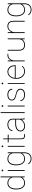

<svg xmlns="http://www.w3.org/2000/svg" viewBox="2473 -3263 1003 5989"><g transform="rotate(-90 2974.5 -268.5)"><path d="M59.6 -259.3V-269.5Q59.6 -394.5 112.1 -466.3Q164.6 -538.1 258.8 -538.1Q324.2 -538.1 368.7 -508.5Q413.1 -479 438 -431.2V-750H464.4V0H438V-85Q413.6 -43.9 368.4 -17.1Q323.2 9.8 257.8 9.8Q195.3 9.8 150.9 -23.9Q106.4 -57.6 83 -118.2Q59.6 -178.7 59.6 -259.3ZM86.9 -269.5V-259.3Q86.9 -189 105.5 -134.3Q124 -79.6 161.9 -48.1Q199.7 -16.6 257.3 -16.6Q330.1 -16.6 374.8 -49.3Q419.4 -82 438 -131.3V-378.4Q427.7 -409.2 407 -439.9Q386.2 -470.7 350.3 -491.2Q314.5 -511.7 258.3 -511.7Q200.2 -511.7 162.1 -480.5Q124 -449.2 105.5 -394.5Q86.9 -339.8 86.9 -269.5Z M624 -693.4Q624 -704.6 631.8 -712.6Q639.6 -720.7 650.9 -720.7Q662.1 -720.7 670.2 -712.6Q678.2 -704.6 678.2 -693.4Q678.2 -682.1 670.2 -674.3Q662.1 -666.5 650.9 -666.5Q639.6 -666.5 631.8 -674.3Q624 -682.1 624 -693.4ZM664.1 -528.3V0H637.7V-528.3Z M812.5 -259.3V-269.5Q812.5 -394.5 865 -466.3Q917.5 -538.1 1011.7 -538.1Q1076.7 -538.1 1121.1 -508.8Q1165.5 -479.5 1190.4 -432.1V-528.3H1217.3V-7.3Q1217.3 94.2 1164.1 153.6Q1110.8 212.9 1017.6 212.9Q960 212.9 916.7 188Q873.5 163.1 844.7 124L863.3 106.4Q894 145 930.9 166Q967.8 187 1016.6 187Q1102.5 187 1146.5 134.3Q1190.4 81.5 1190.4 -7.3V-84Q1166 -43.5 1120.8 -16.8Q1075.7 9.8 1010.7 9.8Q948.2 9.8 903.8 -23.9Q859.4 -57.6 835.9 -118.2Q812.5 -178.7 812.5 -259.3ZM839.4 -269.5V-259.3Q839.4 -189 858.2 -134.3Q877 -79.6 914.8 -48.1Q952.6 -16.6 1010.3 -16.6Q1084.5 -16.6 1128.4 -50.5Q1172.4 -84.5 1190.4 -134.8V-374.5Q1180.7 -405.8 1160.6 -437.5Q1140.6 -469.2 1104.7 -490.5Q1068.8 -511.7 1011.2 -511.7Q953.1 -511.7 915 -480.5Q877 -449.2 858.2 -394.5Q839.4 -339.8 839.4 -269.5Z M1378.4 -693.4Q1378.4 -704.6 1386.2 -712.6Q1394 -720.7 1405.3 -720.7Q1416.5 -720.7 1424.6 -712.6Q1432.6 -704.6 1432.6 -693.4Q1432.6 -682.1 1424.6 -674.3Q1416.5 -666.5 1405.3 -666.5Q1394 -666.5 1386.2 -674.3Q1378.4 -682.1 1378.4 -693.4ZM1418.5 -528.3V0H1392.1V-528.3Z M1771 -528.3V-501.5H1650.9V-126.5Q1650.9 -80.1 1661.9 -56.4Q1672.9 -32.7 1691.2 -24.7Q1709.5 -16.6 1730.5 -16.6Q1745.6 -16.6 1757.3 -17.8Q1769 -19 1782.7 -21L1787.1 3.9Q1776.4 7.3 1759.3 8.5Q1742.2 9.8 1731.9 9.8Q1681.6 9.8 1652.8 -18.6Q1624 -46.9 1624 -126.5V-501.5H1526.4V-528.3H1624V-670.9H1650.9V-528.3Z M2249.5 0Q2244.6 -19 2242.2 -45.7Q2239.7 -72.3 2239.7 -96.7Q2213.4 -53.7 2161.9 -22Q2110.4 9.8 2031.7 9.8Q1958 9.8 1913.6 -30.5Q1869.1 -70.8 1869.1 -133.8Q1869.1 -204.6 1933.8 -249.8Q1998.5 -294.9 2113.3 -294.9H2239.7V-372.1Q2239.7 -438 2197.8 -474.9Q2155.8 -511.7 2078.6 -511.7Q2030.8 -511.7 1992.4 -494.9Q1954.1 -478 1931.9 -448.7Q1909.7 -419.4 1909.7 -382.8L1883.3 -383.8Q1883.3 -425.3 1908.4 -460.2Q1933.6 -495.1 1977.8 -516.6Q2022 -538.1 2078.6 -538.1Q2161.1 -538.1 2213.6 -496.3Q2266.1 -454.6 2266.1 -371.1V-106.4Q2266.1 -78.1 2269.8 -49.3Q2273.4 -20.5 2279.8 -4.4V0ZM2031.7 -16.1Q2108.4 -16.1 2160.9 -50.3Q2213.4 -84.5 2239.7 -142.6V-268.1H2114.7Q2012.7 -268.1 1954.1 -230Q1895.5 -191.9 1895.5 -131.8Q1895.5 -84 1933.6 -50Q1971.7 -16.1 2031.7 -16.1Z M2468.8 -750V0H2442.4V-750Z M2634.8 -693.4Q2634.8 -704.6 2642.6 -712.6Q2650.4 -720.7 2661.6 -720.7Q2672.9 -720.7 2680.9 -712.6Q2689 -704.6 2689 -693.4Q2689 -682.1 2680.9 -674.3Q2672.9 -666.5 2661.6 -666.5Q2650.4 -666.5 2642.6 -674.3Q2634.8 -682.1 2634.8 -693.4ZM2674.8 -528.3V0H2648.4V-528.3Z M3173.8 -129.4Q3173.8 -153.3 3160.6 -178Q3147.5 -202.6 3112.8 -224.1Q3078.1 -245.6 3012.7 -259.8Q2924.3 -278.8 2879.2 -309.3Q2834 -339.8 2834 -404.8Q2834 -460 2881.1 -499Q2928.2 -538.1 3010.7 -538.1Q3099.6 -538.1 3149.7 -496.3Q3199.7 -454.6 3199.7 -387.2H3172.9Q3172.9 -436.5 3131.1 -474.1Q3089.4 -511.7 3010.7 -511.7Q2957.5 -511.7 2924.3 -495.6Q2891.1 -479.5 2875.7 -455.1Q2860.4 -430.7 2860.4 -405.8Q2860.4 -378.9 2871.8 -356.7Q2883.3 -334.5 2917.7 -316.4Q2952.1 -298.3 3020.5 -282.7Q3115.2 -261.2 3157.7 -226.3Q3200.2 -191.4 3200.2 -128.9Q3200.2 -67.9 3150.1 -29.1Q3100.1 9.8 3014.6 9.8Q2950.7 9.8 2906.5 -10Q2862.3 -29.8 2839.6 -62.7Q2816.9 -95.7 2816.9 -134.3H2843.3Q2846.7 -88.9 2873.3 -63.2Q2899.9 -37.6 2938.2 -27.1Q2976.6 -16.6 3014.6 -16.6Q3066.9 -16.6 3102.3 -33.2Q3137.7 -49.8 3155.8 -75.9Q3173.8 -102.1 3173.8 -129.4Z M3338.4 -693.4Q3338.4 -704.6 3346.2 -712.6Q3354 -720.7 3365.2 -720.7Q3376.5 -720.7 3384.5 -712.6Q3392.6 -704.6 3392.6 -693.4Q3392.6 -682.1 3384.5 -674.3Q3376.5 -666.5 3365.2 -666.5Q3354 -666.5 3346.2 -674.3Q3338.4 -682.1 3338.4 -693.4ZM3378.4 -528.3V0H3352.1V-528.3Z M3741.7 9.8Q3677.7 9.8 3625 -23.9Q3572.3 -57.6 3541.3 -116.9Q3510.3 -176.3 3510.3 -252.9V-274.4Q3510.3 -351.6 3540.3 -411.1Q3570.3 -470.7 3620.6 -504.4Q3670.9 -538.1 3731.9 -538.1Q3790.5 -538.1 3835.9 -509.8Q3881.3 -481.4 3907 -430.7Q3932.6 -379.9 3932.6 -312.5V-281.7H3536.6Q3536.6 -278.3 3536.6 -274.4V-252.9Q3536.6 -187 3563.7 -133.3Q3590.8 -79.6 3637.2 -47.9Q3683.6 -16.1 3741.7 -16.1Q3787.1 -16.1 3826.4 -31.2Q3865.7 -46.4 3898.4 -88.9L3917 -75.7Q3890.6 -38.1 3847.9 -14.2Q3805.2 9.8 3741.7 9.8ZM3731.9 -511.7Q3678.7 -511.7 3637.2 -484.9Q3595.7 -458 3570.1 -411.9Q3544.4 -365.7 3538.6 -308.1H3906.2V-314.5Q3906.2 -367.7 3884.8 -412.4Q3863.3 -457 3824.2 -484.4Q3785.2 -511.7 3731.9 -511.7Z M4291.5 -532.7 4288.6 -509.3Q4280.8 -510.3 4272.2 -511.2Q4263.7 -512.2 4254.4 -512.2Q4180.7 -512.2 4137.7 -464.6Q4094.7 -417 4082 -345.7V0H4055.7V-528.3H4082V-418.5Q4104 -473.6 4146.7 -505.9Q4189.5 -538.1 4254.4 -538.1Q4266.6 -538.1 4275.9 -536.6Q4285.2 -535.2 4291.5 -532.7Z M4744.1 0V-85.4Q4720.7 -41.5 4675.8 -15.9Q4630.9 9.8 4562 9.8Q4484.4 9.8 4436.3 -36.4Q4388.2 -82.5 4388.2 -192.9V-528.3H4414.6V-191.9Q4414.6 -127.4 4433.6 -88.9Q4452.6 -50.3 4485.8 -33.4Q4519 -16.6 4561 -16.6Q4619.6 -16.6 4657.7 -35.6Q4695.8 -54.7 4716.3 -86.7Q4736.8 -118.7 4744.1 -156.7V-528.3H4771V0Z M5149.9 -512.2Q5106.9 -512.2 5074.5 -495.1Q5042 -478 5019.5 -451.2Q4997.1 -424.3 4983.4 -394.3Q4969.7 -364.3 4963.9 -338.4V0H4937.5V-528.3H4963.9V-405.8Q4987.8 -461.4 5036.4 -499.8Q5085 -538.1 5151.4 -538.1Q5231.4 -538.1 5275.4 -492.4Q5319.3 -446.8 5319.3 -341.8V0H5293V-341.8Q5293 -409.2 5274.7 -446Q5256.3 -482.9 5224.1 -497.6Q5191.9 -512.2 5149.9 -512.2Z M5460 -259.3V-269.5Q5460 -394.5 5512.5 -466.3Q5564.9 -538.1 5659.2 -538.1Q5724.1 -538.1 5768.6 -508.8Q5813 -479.5 5837.9 -432.1V-528.3H5864.7V-7.3Q5864.7 94.2 5811.5 153.6Q5758.3 212.9 5665 212.9Q5607.4 212.9 5564.2 188Q5521 163.1 5492.2 124L5510.7 106.4Q5541.5 145 5578.4 166Q5615.2 187 5664.1 187Q5750 187 5793.9 134.3Q5837.9 81.5 5837.9 -7.3V-84Q5813.5 -43.5 5768.3 -16.8Q5723.1 9.8 5658.2 9.8Q5595.7 9.8 5551.3 -23.9Q5506.8 -57.6 5483.4 -118.2Q5460 -178.7 5460 -259.3ZM5486.8 -269.5V-259.3Q5486.8 -189 5505.6 -134.3Q5524.4 -79.6 5562.3 -48.1Q5600.1 -16.6 5657.7 -16.6Q5731.9 -16.6 5775.9 -50.5Q5819.8 -84.5 5837.9 -134.8V-374.5Q5828.1 -405.8 5808.1 -437.5Q5788.1 -469.2 5752.2 -490.5Q5716.3 -511.7 5658.7 -511.7Q5600.6 -511.7 5562.5 -480.5Q5524.4 -449.2 5505.6 -394.5Q5486.8 -339.8 5486.8 -269.5Z"/></g></svg>

Font: Vazirmatn UI FD Thin
Style: Regular
Weight: 100
Designer: Saber Rastikerdar
Foundry: Saber Rastikerdar
Version: Version 33.003